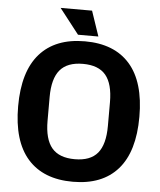

<svg xmlns="http://www.w3.org/2000/svg" viewBox="-58 -907 807 967"><g transform="rotate(5 345.5 -423.5)"><path d="M39 -345Q39 -521 118 -610.5Q197 -700 346 -700Q495 -700 573.5 -610.5Q652 -521 652 -345Q652 -169 573.5 -79.5Q495 10 346 10Q197 10 118 -79.5Q39 -169 39 -345ZM346 -104Q425 -104 461.5 -148Q498 -192 498 -285V-405Q498 -498 461.5 -542Q425 -586 346 -586Q267 -586 230 -542Q193 -498 193 -405V-285Q193 -192 230 -148Q267 -104 346 -104ZM209 -857H368L411 -730H308Z"/></g></svg>

Font: Mozilla Headline BETA
Style: Bold
Weight: 700
Designer: Studio DRAMA
Foundry: Studio DRAMA
Version: Version 0.100